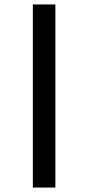

<svg xmlns="http://www.w3.org/2000/svg" viewBox="-20 -845 398 865"><path d="M128 0V-825H229.5V0Z"/></svg>

Font: Spartan Thin Medium
Style: Regular
Weight: 500
Version: Version 1.004